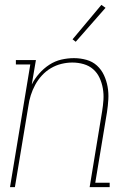

<svg xmlns="http://www.w3.org/2000/svg" viewBox="-20 -766 540 786"><path d="M21 0 104 -502H45V-520H127L110 -420Q122 -444 140.5 -465Q159 -486 182 -501Q205 -516 231 -522Q257 -528 283 -528Q309 -528 334 -521Q359 -514 377 -497.5Q395 -481 405.5 -458.5Q416 -436 420.5 -411Q425 -386 423.5 -359.5Q422 -333 418 -307L370 -18H429V0H347L398 -310Q402 -334 403.5 -357.5Q405 -381 401 -404Q397 -427 387.5 -447.5Q378 -468 361.5 -482.5Q345 -497 322.5 -503.5Q300 -510 276 -510Q254 -510 231.5 -504.5Q209 -499 188.5 -487Q168 -475 151.5 -457Q135 -439 124 -418.5Q113 -398 106 -376Q99 -354 96 -331L41 0ZM290 -595 277 -605 395 -746 412 -734Z"/></svg>

Font: Iosevka Curly Slab Thin
Style: Italic
Weight: 100
Italic angle: -9°
Monospace: yes
Designer: Belleve Invis
Foundry: Belleve Invis
Version: Version 22.1.2; ttfautohint (v1.8.4)